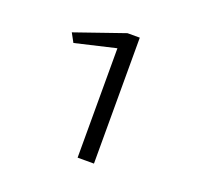

<svg xmlns="http://www.w3.org/2000/svg" viewBox="-110 -759 969 894"><g transform="rotate(20 375.0 -312.0)"><path d="M357 0V-542L156 -495L132 -539L377 -624H438V0Z"/></g></svg>

Font: Inconsolata ExtraExpanded
Style: Regular
Weight: 400
Width: 8
Monospace: yes
Designer: Raph Levien, Cyreal, Brenton Simpson
Foundry: Raph Levien, Cyreal, Google
Version: Version 3.001; ttfautohint (v1.8.2.53-6de2)